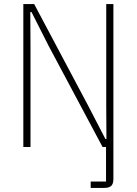

<svg xmlns="http://www.w3.org/2000/svg" viewBox="-20 -718 668 938"><path d="M94 0V-698H147L410 -203L495 -39H500L499 -203V-698H534V156Q534 180 523.5 190Q513 200 490 200H423V169H498V0H481L217 -495L134 -659H128L129 -495V0Z"/></svg>

Font: IBM Plex Sans Condensed ExtraLight
Style: Regular
Weight: 200
Width: 3
Designer: Mike Abbink, Paul van der Laan, Pieter van Rosmalen
Foundry: Bold Monday
Version: Version 1.3